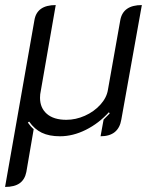

<svg xmlns="http://www.w3.org/2000/svg" viewBox="-28 -529 608 758"><path d="M108 -450Q118 -509 192 -509L133 -170Q130 -157 130 -143Q130 -103 157 -79.5Q184 -56 234 -56Q271 -56 307 -72Q343 -88 368 -115.5Q393 -143 398 -174L447 -450Q458 -509 532 -509L451 -57Q440 9 369 9L381 -57Q405 -81 405 -81L402 -86Q362 -42 311 -16.5Q260 9 209 9Q166 9 137 -5Q108 -19 87 -49L82 -45Q94 -28 105 -19L76 150Q70 180 49.5 194.5Q29 209 -8 209Z"/></svg>

Font: K2D Light
Style: Italic
Weight: 300
Italic angle: -10°
Designer: Katatrad Aksorn Co.,Ltd.
Foundry: Cadson Demak Co.,Ltd.
Version: Version 1.000; ttfautohint (v1.6)